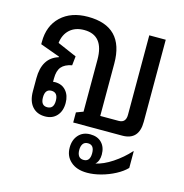

<svg xmlns="http://www.w3.org/2000/svg" viewBox="-108 -616 897 935"><g transform="rotate(15 340.5 -148.5)"><path d="M144 7Q103 7 79.5 -20Q56 -47 56 -96V-161Q56 -265 135 -289V-292L36 -328V-340Q36 -421 86.5 -468.5Q137 -516 222 -516Q404 -516 404 -329V-65H497Q533 -65 533 -105V-506H616V-92Q616 0 532 0H285V-51L320 -64V-326Q320 -449 221 -449Q176 -449 148.5 -424Q121 -399 116 -356L213 -314L208 -268Q172 -261 155.5 -241.5Q139 -222 139 -183V-173Q139 -169 139 -166Q144 -167 149 -167Q184 -167 204.5 -143.5Q225 -120 225 -82Q225 -41 203 -17Q181 7 144 7ZM143 -39Q176 -39 176 -80Q176 -122 143 -122Q111 -122 111 -80Q111 -39 143 -39ZM413 219Q359 219 329 191Q300 165 300 122Q300 83 322 58.5Q344 34 381 34Q418 34 439 56Q460 78 460 115Q460 148 441 165Q480 157 524.5 127.5Q569 98 604 59H606V143Q586 164 553 181.5Q520 199 483 209Q446 219 413 219ZM381 163Q413 163 413 121Q413 79 381 79Q364 79 356 90.5Q348 102 348 121Q348 141 356 152Q364 163 381 163Z"/></g></svg>

Font: Noto Sans Thai Looped UI Narrow
Style: Regular
Weight: 400
Width: 4
Designer: Cadson Demak Team
Foundry: Cadson Demak Co., Ltd.
Version: Version 1.000